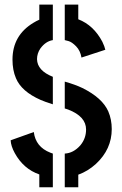

<svg xmlns="http://www.w3.org/2000/svg" viewBox="-20 -752 521 818"><path d="M25.4 -154.3 124 -189.5Q131.8 -126 194.3 -101.6Q205.1 -97.7 205.1 -97.7V45.9H147.5V-8.8Q80.1 -32.2 43 -99.6Q26.4 -129.9 25.4 -154.3ZM33.2 -498Q33.2 -601.6 123 -655.3Q135.7 -663.1 147.5 -668V-732.4H205.1V-581.1Q174.8 -576.2 152.3 -545.9Q137.7 -524.4 137.7 -500Q138.7 -451.2 205.1 -424.8V-307.6Q170.9 -318.4 153.3 -326.2Q71.3 -362.3 47.9 -418.9Q33.2 -453.1 33.2 -498ZM255.9 45.9V-97.7Q293 -99.6 322.3 -132.8Q346.7 -162.1 346.7 -200.2Q346.7 -255.9 270.5 -285.2Q263.7 -287.1 255.9 -290V-404.3Q300.8 -391.6 331.1 -377Q416 -335 441.4 -277.3Q456.1 -243.2 456.1 -202.1Q456.1 -116.2 388.7 -53.7Q354.5 -22.5 313.5 -7.8V45.9ZM255.9 -581.1V-732.4H313.5V-669.9Q378.9 -644.5 416 -574.2Q425.8 -553.7 428.7 -540L327.1 -506.8Q322.3 -536.1 304.2 -554.7Q286.1 -573.2 271.5 -577.1Z"/></svg>

Font: Post No Bills Colombo
Style: Bold
Weight: 700
Designer: Kosala Senevirathne, Siva Puranthara, Lasantha Premarathna, Tharique Azeez
Foundry: Mooniak
Version: Version 1.220 ; ttfautohint (v1.6)